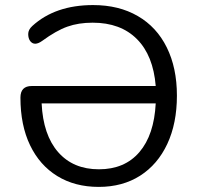

<svg xmlns="http://www.w3.org/2000/svg" viewBox="-20 -733 782 761"><path d="M597.2 -323.2H145Q150.9 -198.2 210.4 -130.1Q270 -62 372.1 -62Q474.1 -62 532.5 -130.1Q590.8 -198.2 597.2 -323.2ZM61 -346.2Q61 -392.1 106 -392.1H597.2Q587.4 -513.2 522.7 -578.1Q458 -643.1 347.2 -643.1Q291 -643.1 247.1 -627.4Q203.1 -611.8 147 -570.8Q116.2 -548.8 99.6 -570.3Q91.8 -581.1 91.8 -598.1Q91.8 -615.2 107.9 -629.9Q198.7 -712.9 349.1 -712.9Q451.2 -712.9 526.1 -669.4Q601.1 -626 641.1 -544.9Q681.2 -463.9 681.2 -354Q681.2 -244.1 643.1 -162.6Q605 -81.1 535.4 -36.6Q465.8 7.8 371.3 7.8Q276.9 7.8 207 -35.2Q137.2 -78.1 99.1 -157.5Q61 -236.8 61 -346.2Z"/></svg>

Font: Nunito-Regular
Style: Regular
Weight: 400
Designer: Vernon Adams
Foundry: newtypography
Version: Version 3.000